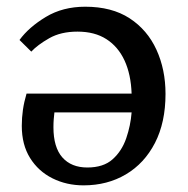

<svg xmlns="http://www.w3.org/2000/svg" viewBox="-20 -541 559 572"><path d="M229 11.2Q178.2 11.2 136.2 -9.8Q94.2 -30.8 69.6 -70.3Q44.9 -109.9 44.9 -166Q44.9 -189.9 48.3 -213.9Q51.8 -237.8 59.1 -262.2H372.1Q370.1 -319.3 351.1 -360.6Q332 -401.9 297.1 -424.3Q262.2 -446.8 210.9 -446.8Q161.1 -446.8 126.5 -427Q91.8 -407.2 73.2 -387.2L38.1 -421.9Q65.9 -460 116.5 -490.5Q167 -521 233.9 -521Q313 -521 366 -486.6Q418.9 -452.1 446 -393.1Q473.1 -334 473.1 -261.2Q473.1 -176.3 441.7 -115.2Q410.2 -54.2 355 -21.5Q299.8 11.2 229 11.2ZM240.2 -42Q288.1 -42 315.4 -66.4Q342.8 -90.8 356 -128.9Q369.1 -167 372.1 -206.1H142.1Q141.1 -196.3 140.1 -186Q139.2 -175.8 139.2 -162.1Q139.2 -102.1 165.8 -72Q192.4 -42 240.2 -42Z"/></svg>

Font: Literata
Style: Regular
Weight: 400
Designer: Latin by Veronika Burian and Jose Scaglione. Greek by Irene Vlachou. Cyrillic by Vera Evstafieva.
Foundry: TypeTogether
Version: Version 3.002